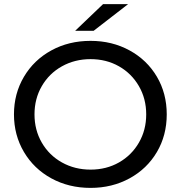

<svg xmlns="http://www.w3.org/2000/svg" viewBox="-20 -907 880 935"><path d="M230 -38.5C286.7 -7.5 350.3 8 421 8C491 8 554.3 -7.5 611 -38.5C667.7 -69.5 712 -112.2 744 -166.5C776 -220.8 792 -282 792 -350C792 -418 776 -479.2 744 -533.5C712 -587.8 667.7 -630.5 611 -661.5C554.3 -692.5 491 -708 421 -708C350.3 -708 286.7 -692.5 230 -661.5C173.3 -630.5 128.8 -587.7 96.5 -533C64.2 -478.3 48 -417.3 48 -350C48 -282.7 64.2 -221.7 96.5 -167C128.8 -112.3 173.3 -69.5 230 -38.5ZM559.5 -116C518.5 -92.7 472.3 -81 421 -81C369.7 -81 323.2 -92.7 281.5 -116C239.8 -139.3 207.2 -171.5 183.5 -212.5C159.8 -253.5 148 -299.3 148 -350C148 -400.7 159.8 -446.5 183.5 -487.5C207.2 -528.5 239.8 -560.7 281.5 -584C323.2 -607.3 369.7 -619 421 -619C472.3 -619 518.5 -607.3 559.5 -584C600.5 -560.7 632.8 -528.5 656.5 -487.5C680.2 -446.5 692 -400.7 692 -350C692 -299.3 680.2 -253.5 656.5 -212.5C632.8 -171.5 600.5 -139.3 559.5 -116ZM482 -887 346 -757H436L604 -887Z"/></svg>

Font: ICO Headline
Style: Regular
Weight: 500
Designer: Julieta Ulanovsky
Foundry: Julieta Ulanovsky
Version: Version 7.200